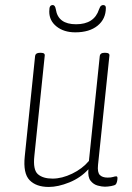

<svg xmlns="http://www.w3.org/2000/svg" viewBox="-20 -733 523 760"><path d="M173 7Q123 7 97 -20Q71 -47 78 -114L119 -512Q121 -524 138 -524H142Q159 -524 157 -512L116 -116Q110 -61 130 -43.5Q150 -26 188 -26Q225 -26 265.5 -45.5Q306 -65 332 -96L375 -512Q377 -524 393 -524H397Q415 -524 413 -512L368 -80Q365 -51 375 -40.5Q385 -30 406 -30Q420 -30 427.5 -32.5Q435 -35 440 -35Q445 -35 445 -28Q445 -21 443 -13.5Q441 -6 438 -3Q434 1 420 3.5Q406 6 395 6Q383 6 366.5 1.5Q350 -3 338.5 -17.5Q327 -32 330 -63Q299 -29 254.5 -11Q210 7 173 7ZM278 -605Q233 -605 204 -628Q175 -651 175 -687Q175 -703 178.5 -708Q182 -713 189 -713Q198 -713 201 -696Q210 -637 281 -637Q353 -637 372 -696Q376 -707 380 -710Q384 -713 388 -713Q399 -713 399 -702Q399 -658 366.5 -631.5Q334 -605 278 -605Z"/></svg>

Font: Asap Condensed Condensed Thin
Style: Italic
Weight: 100
Width: 3
Italic angle: -6°
Designer: Pablo Cosgaya
Foundry: Omnibus-Type
Version: Version 3.001; ttfautohint (v1.8.4.7-5d5b)